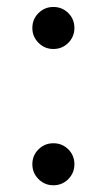

<svg xmlns="http://www.w3.org/2000/svg" viewBox="-20 -536 313 562"><path d="M136.2 6.3Q110.8 6.3 92.8 -11.7Q74.7 -29.8 74.7 -55.2Q74.7 -81.1 92.8 -98.9Q110.8 -116.7 136.2 -116.7Q162.1 -116.7 179.9 -98.9Q197.8 -81.1 197.8 -55.2Q197.8 -29.8 179.9 -11.7Q162.1 6.3 136.2 6.3ZM136.2 -392.6Q110.8 -392.6 92.8 -410.6Q74.7 -428.7 74.7 -454.1Q74.7 -480 92.8 -497.8Q110.8 -515.6 136.2 -515.6Q162.1 -515.6 179.9 -497.8Q197.8 -480 197.8 -454.1Q197.8 -428.7 179.9 -410.6Q162.1 -392.6 136.2 -392.6Z"/></svg>

Font: V-Inter
Style: Regular-375
Weight: 375
Designer: Rasmus Andersson
Foundry: rsms
Version: Version 4.000;git-4146feb